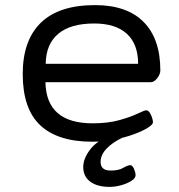

<svg xmlns="http://www.w3.org/2000/svg" viewBox="-20 -549 700 752"><path d="M341 6Q206 6 137.5 -58.5Q69 -123 69 -259Q69 -391 140 -460Q211 -529 352 -529Q477 -529 542.5 -463Q608 -397 608 -273Q608 -259 596 -243Q584 -227 570 -227H158Q161 -66 343 -66Q403 -66 447.5 -78.5Q492 -91 519 -104Q546 -117 553 -117Q563 -117 571 -99.5Q579 -82 579 -70Q579 -61 558 -48Q537 -35 502.5 -22.5Q468 -10 426 -2Q384 6 341 6ZM159 -299H521Q521 -376 477 -416.5Q433 -457 349 -457Q256 -457 208 -416.5Q160 -376 159 -299ZM410 183Q361 183 333.5 162.5Q306 142 306 105Q306 73 332 38Q358 3 410 -17L460 -10Q420 9 397 33.5Q374 58 374 85Q374 119 413 119Q445 119 462.5 108.5Q480 98 490 98Q499 98 505 112.5Q511 127 511 137Q511 149 494.5 159.5Q478 170 454.5 176.5Q431 183 410 183Z"/></svg>

Font: Asap Expanded
Style: Regular
Weight: 400
Width: 7
Designer: Pablo Cosgaya
Foundry: Omnibus-Type
Version: Version 3.001; ttfautohint (v1.8.4.7-5d5b)